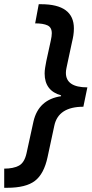

<svg xmlns="http://www.w3.org/2000/svg" viewBox="-63 -734 435 912"><path d="M-43 158H-29Q60 158 103 125Q146 92 163 12L195 -137Q214 -227 333 -227L352 -319Q250 -319 250 -388Q250 -398 252.5 -410Q255 -422 258 -436L279 -534Q283 -550 285.5 -566Q288 -582 288 -599Q288 -714 132 -714H121L104 -623Q142 -623 162.5 -613.5Q183 -604 183 -576Q183 -562 178 -540L157 -444Q154 -428 151.5 -413Q149 -398 149 -385Q149 -303 227 -281V-277Q120 -261 96 -157L63 -6Q53 39 26.5 53Q0 67 -43 67Z"/></svg>

Font: Noto Sans UI Medium
Style: Italic
Weight: 500
Italic angle: -12°
Designer: Monotype Design Team
Foundry: Monotype Imaging Inc.
Version: Version 1.901